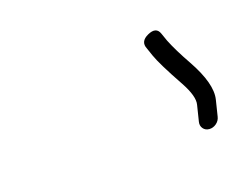

<svg xmlns="http://www.w3.org/2000/svg" viewBox="-38 -736 300 237"><g transform="rotate(-15 112.0 -617.5)"><path d="M206.1 -550C209.4 -550 212.5 -551.2 215.2 -553.5C217.9 -555.8 219.5 -558.7 220 -562L223.3 -583C225.4 -596.3 219.1 -613.7 204.4 -635.4C195.6 -648.3 188.8 -659.5 184 -669L179.5 -679C176.6 -685.7 171.3 -686.8 163.6 -682.5C155.9 -678.2 153.9 -672.7 157.5 -666L161.9 -656C165.4 -648.1 174.2 -633.5 188.5 -612.3C196.8 -599.8 200.5 -590 199.3 -583L196 -562C195.5 -558.7 196.2 -555.8 198.2 -553.5C200.1 -551.2 202.8 -550 206.1 -550Z"/></g></svg>

Font: Proton
Style: SeBdIt
Weight: 500
Version: Version 1.017